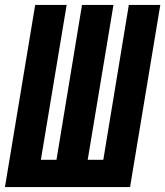

<svg xmlns="http://www.w3.org/2000/svg" viewBox="-29 -755 667 775"><path d="M-9 0 113 -735H240L136 -110H199L302 -735H429L325 -110H388L491 -735H618L496 0Z"/></svg>

Font: Iosevka Curly XBdEx
Style: Italic
Weight: 800
Width: 7
Italic angle: -9°
Monospace: yes
Designer: Belleve Invis
Foundry: Belleve Invis
Version: Version 11.1.0; ttfautohint (v1.8.3)